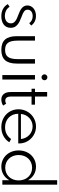

<svg xmlns="http://www.w3.org/2000/svg" viewBox="932 -1754 836 2739"><g transform="rotate(90 1349.5 -384.0)"><path d="M210.5 14.5Q184.1 14.5 159.3 9.5Q134.5 4.5 112.5 -6.6Q90.5 -17.7 71.6 -35.2Q52.7 -52.7 38.2 -77.7L75.9 -103.6Q100 -67.7 133.6 -51.6Q167.3 -35.5 205.5 -35.5Q227.3 -35.5 246.6 -40.7Q265.9 -45.9 280.7 -56.8Q295.5 -67.7 304.1 -84.1Q312.7 -100.5 312.7 -122.3Q312.7 -143.6 303.4 -159.1Q294.1 -174.5 277.5 -186.8Q260.9 -199.1 238.4 -209.1Q215.9 -219.1 189.1 -229.1Q166.4 -237.7 143 -248.2Q119.5 -258.6 100.5 -273.4Q81.4 -288.2 69.3 -308.4Q57.3 -328.6 57.3 -357.3Q57.3 -383.2 68.2 -405.7Q79.1 -428.2 98.9 -444.5Q118.6 -460.9 145.9 -470.2Q173.2 -479.5 206.4 -479.5Q250.5 -479.5 285.9 -461.8Q321.4 -444.1 344.1 -410.9L310 -384.1Q291.4 -408.6 266.1 -420.7Q240.9 -432.7 210 -432.7Q167.3 -432.7 142.5 -412.5Q117.7 -392.3 117.7 -359.5Q117.7 -342.3 125 -330Q132.3 -317.7 145.9 -308Q159.5 -298.2 178.6 -290Q197.7 -281.8 221.4 -273.2Q254.5 -260.9 283 -247Q311.4 -233.2 332 -215.5Q352.7 -197.7 364.5 -174.5Q376.4 -151.4 376.4 -120Q376.4 -87.3 364.5 -62.3Q352.7 -37.3 330.9 -20.2Q309.1 -3.2 278.4 5.7Q247.7 14.5 210.5 14.5Z M690.9 14.5Q590.9 14.5 543.2 -39.3Q495.5 -93.2 495.5 -205.9V-465.5H559.1V-217.3Q559.1 -170 566.6 -136.1Q574.1 -102.3 590 -80.7Q605.9 -59.1 630.9 -49.1Q655.9 -39.1 690.9 -39.1Q725.9 -39.1 750.9 -49.1Q775.9 -59.1 791.8 -80.7Q807.7 -102.3 815.2 -136.1Q822.7 -170 822.7 -217.3V-465.5H886.4V-205.9Q886.4 -93.2 838.6 -39.3Q790.9 14.5 690.9 14.5Z M1082.3 -558.6Q1065 -558.6 1052.5 -571.1Q1040 -583.6 1040 -600.9Q1040 -618.2 1052.5 -630.5Q1065 -642.7 1082.3 -642.7Q1099.5 -642.7 1111.8 -630.5Q1124.1 -618.2 1124.1 -600.9Q1124.1 -583.6 1111.8 -571.1Q1099.5 -558.6 1082.3 -558.6ZM1050.5 0V-465.5H1114.1V0Z M1400.5 14.5Q1349.1 14.5 1320.7 -20.2Q1292.3 -55 1292.3 -118.6V-416.8H1245.5V-465.5H1292.3V-639.1H1356.4V-465.5H1472.7V-416.8H1356.4V-121.8Q1356.4 -82.7 1371.4 -62.3Q1386.4 -41.8 1414.5 -41.8Q1426.4 -41.8 1437.7 -45Q1449.1 -48.2 1458.2 -54.5L1485.5 -12.3Q1470.9 -0.5 1448 7Q1425 14.5 1400.5 14.5Z M1792.7 14.5Q1737.3 14.5 1690.7 -4.3Q1644.1 -23.2 1610.2 -56.1Q1576.4 -89.1 1557.5 -133.9Q1538.6 -178.6 1538.6 -230.5Q1538.6 -283.6 1558.2 -329.3Q1577.7 -375 1611.1 -408.4Q1644.5 -441.8 1689.3 -460.9Q1734.1 -480 1784.5 -480Q1835.9 -480 1879.8 -460.7Q1923.6 -441.4 1956.1 -408.6Q1988.6 -375.9 2007 -333Q2025.5 -290 2025.5 -242.3Q2025.5 -237.7 2025.5 -234.1Q2025.5 -230.5 2025 -226.8H1602.7Q1602.7 -185.5 1617 -150.9Q1631.4 -116.4 1656.8 -91.4Q1682.3 -66.4 1717.7 -52.5Q1753.2 -38.6 1795.5 -38.6Q1848.6 -38.6 1891.1 -60.9Q1933.6 -83.2 1962.3 -125L2009.1 -99.5Q1975.5 -45.5 1918.9 -15.5Q1862.3 14.5 1792.7 14.5ZM1962.7 -265Q1959.1 -301.4 1943.9 -331.8Q1928.6 -362.3 1904.8 -384.5Q1880.9 -406.8 1849.8 -419.3Q1818.6 -431.8 1783.6 -431.8Q1748.2 -431.8 1717 -419.1Q1685.9 -406.4 1662 -384.1Q1638.2 -361.8 1623.2 -331.4Q1608.2 -300.9 1605 -265Z M2125.5 -232.7Q2125.5 -285.9 2143 -331.4Q2160.5 -376.8 2191.4 -409.8Q2222.3 -442.7 2264.8 -461.4Q2307.3 -480 2357.3 -480Q2419.5 -480 2470 -450Q2520.5 -420 2550.5 -365.9V-781.8H2614.1V0H2550.5V-99.5Q2520.5 -45.5 2470 -15.5Q2419.5 14.5 2357.3 14.5Q2307.3 14.5 2264.8 -4.1Q2222.3 -22.7 2191.4 -55.7Q2160.5 -88.6 2143 -134.1Q2125.5 -179.5 2125.5 -232.7ZM2190.9 -232.7Q2190.9 -190.9 2204.3 -155.7Q2217.7 -120.5 2242 -95Q2266.4 -69.5 2299.5 -55.2Q2332.7 -40.9 2372.3 -40.9Q2411.8 -40.9 2445 -55.2Q2478.2 -69.5 2502.3 -95Q2526.4 -120.5 2539.8 -155.7Q2553.2 -190.9 2553.2 -232.7Q2553.2 -275 2539.8 -310.2Q2526.4 -345.5 2502.3 -370.9Q2478.2 -396.4 2445 -410.5Q2411.8 -424.5 2372.3 -424.5Q2332.7 -424.5 2299.5 -410.2Q2266.4 -395.9 2242 -370.5Q2217.7 -345 2204.3 -309.8Q2190.9 -274.5 2190.9 -232.7Z"/></g></svg>

Font: Spartan
Style: Regular
Weight: 400
Designer: Matt Bailey, Mirko Velimirovic
Foundry: Matt Bailey
Version: Version 1.005